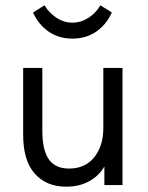

<svg xmlns="http://www.w3.org/2000/svg" viewBox="-20 -695 555 721"><path d="M368 -440H440V0H372V-70Q353 -36 316 -15Q279 6 228 6Q154 6 110.5 -43Q67 -92 67 -188V-440H139V-204Q139 -131 163.5 -96.5Q188 -62 239 -62Q300 -62 334 -104.5Q368 -147 368 -214ZM104 -648 147 -675Q165 -646 192.5 -628Q220 -610 252 -610Q284 -610 312 -628Q340 -646 357 -675L400 -648Q379 -602 341 -576Q303 -550 252 -550Q201 -550 163 -576Q125 -602 104 -648Z"/></svg>

Font: Tilda Sans
Style: Regular
Weight: 400
Designer: ParaType Ltd
Foundry: ParaType Ltd
Version: Version 1.002W